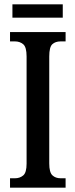

<svg xmlns="http://www.w3.org/2000/svg" viewBox="-20 -861 346 881"><path d="M26 0V-43H49Q71 -43 86.5 -56Q102 -69 102 -110V-602Q102 -645 86.5 -658Q71 -671 49 -671H26V-714H281V-671H258Q234 -671 220 -658Q206 -645 206 -602V-111Q206 -70 220.5 -56.5Q235 -43 258 -43H281V0ZM37 -780V-841H268V-780Z"/></svg>

Font: Noto Serif Myanmar ExtraCondensed Medium
Style: Regular
Weight: 500
Width: 2
Designer: Ben Mitchell and the Monotype Design Team
Foundry: Monotype Imaging Inc.
Version: Version 2.106; ttfautohint (v1.8.4.7-5d5b)